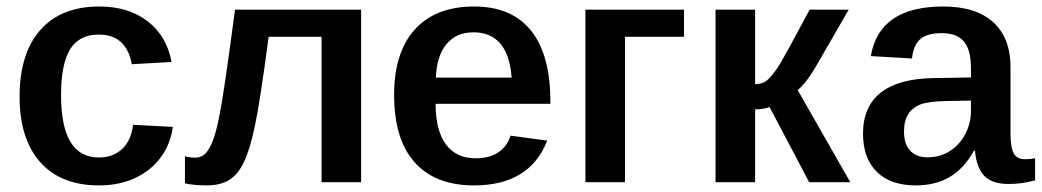

<svg xmlns="http://www.w3.org/2000/svg" viewBox="-20 -558 3190 588"><path d="M283.2 9.8Q166.5 9.8 103.3 -61.3Q40 -132.3 40 -262.2Q40 -394 103.5 -466.1Q167 -538.1 284.2 -538.1Q373.5 -538.1 432.1 -492.9Q490.7 -447.8 505.4 -368.2L383.3 -361.3Q377 -402.8 352.1 -427.5Q327.1 -452.1 281.7 -452.1Q222.7 -452.1 194.8 -407.2Q167 -362.3 167 -266.6Q167 -170.4 196 -123Q225.1 -75.7 283.2 -75.7Q324.7 -75.7 352.8 -100.6Q380.9 -125.5 387.7 -175.8L509.3 -169.4Q502 -115.7 471.7 -75.2Q441.4 -34.7 393.1 -12.5Q344.7 9.8 283.2 9.8Z M727.1 -62Q709.5 -24.4 682.6 -7.3Q655.8 9.8 611.8 9.8Q595.7 9.8 576.4 8.1Q557.1 6.3 546.4 3.4V-79.6Q559.1 -75.2 579.6 -75.2Q588.9 -75.2 600.8 -81.3Q612.8 -87.4 626 -113.5Q639.2 -139.6 650.9 -198.7Q654.8 -217.8 659.4 -245.1Q664.1 -272.5 669.7 -311.3Q675.3 -350.1 682.9 -403.6Q690.4 -457 699.7 -528.3H1085.9V0H964.8V-445.3H802.7Q789.6 -345.7 779.1 -277.8Q768.6 -210 760.7 -172.9Q745.6 -100.1 727.1 -62Z M1314 -240.2Q1314 -158.7 1345.5 -116Q1377 -73.2 1436.5 -73.2Q1479.5 -73.2 1506.3 -91.6Q1533.2 -109.9 1543.5 -142.6L1655.8 -127.4Q1602.5 9.8 1431.6 9.8Q1313.5 9.8 1250.2 -60.5Q1187 -130.9 1187 -267.1Q1187 -397.9 1250.7 -468Q1314.5 -538.1 1432.1 -538.1Q1546.9 -538.1 1606.2 -464.4Q1665.5 -390.6 1665.5 -247.1V-240.2ZM1546.9 -320.3Q1541.5 -390.6 1512 -424.8Q1482.4 -459 1430.2 -459Q1376.5 -459 1346.7 -422.1Q1316.9 -385.3 1314.9 -320.3Z M1894 -445.3V0H1772.9V-528.3H2074.7V-445.3Z M2292.5 -223.1V0H2171.4V-528.3H2292.5V-300.3Q2311 -300.8 2321.3 -306.6Q2331.5 -312.5 2343.3 -326.7Q2349.1 -333.5 2356 -343Q2362.8 -352.5 2370.1 -364.3Q2377.4 -376.5 2399.7 -417.5Q2421.9 -458.5 2459.5 -528.3H2579.1L2477.1 -351.6Q2448.2 -302.7 2422.9 -282.2L2584 0H2458L2336.9 -230Q2328.6 -227.1 2316.9 -225.1Q2305.2 -223.1 2292.5 -223.1Z M2784.7 9.8Q2707 9.8 2665 -32Q2623 -73.7 2623 -148.9Q2623 -231 2676.8 -273.9Q2730.5 -316.9 2837.9 -318.8L2953.6 -320.8V-348.6Q2953.6 -404.3 2932.4 -430.4Q2911.1 -456.5 2864.3 -456.5Q2819.3 -456.5 2798.3 -438.2Q2777.3 -419.9 2772.9 -378.9L2647 -386.2Q2672.4 -538.1 2868.7 -538.1Q2968.8 -538.1 3021.7 -490Q3074.7 -441.9 3074.7 -352.5V-148.4Q3074.7 -106 3084.7 -88.1Q3094.7 -70.3 3120.1 -70.3Q3134.8 -70.3 3149.9 -73.2V-5.4Q3127.4 0 3109.6 2.7Q3091.8 5.4 3068.4 5.4Q3017.6 5.4 2993.9 -20Q2970.2 -45.4 2965.8 -96.7H2962.9Q2932.6 -42 2888.7 -16.1Q2844.7 9.8 2784.7 9.8ZM2953.6 -250 2874.5 -248.5Q2821.8 -247.1 2797.9 -237.8Q2773.9 -228 2761.2 -208Q2748.5 -188 2748.5 -155.3Q2748.5 -116.2 2767.8 -96.2Q2787.1 -76.2 2820.8 -76.2Q2858.4 -76.2 2888.7 -95.2Q2918.9 -114.3 2936.3 -147.7Q2953.6 -181.2 2953.6 -217.8Z"/></svg>

Font: Arimo SemiBold
Style: Regular
Weight: 600
Designer: Steve Matteson
Foundry: Monotype Imaging Inc.
Version: Version 1.33